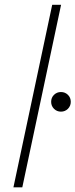

<svg xmlns="http://www.w3.org/2000/svg" viewBox="-20 -802 323 822"><path d="M241.5 -781.5 75.5 0H37.5L203.5 -781.5ZM241 -324Q223.5 -324 211.2 -336.2Q199 -348.5 199 -366Q199 -384 211.2 -396Q223.5 -408 241 -408Q258.5 -408 270.8 -396Q283 -384 283 -366Q283 -348.5 270.8 -336.2Q258.5 -324 241 -324Z"/></svg>

Font: Epilogue ExtraLight
Style: Italic
Weight: 250
Italic angle: -12°
Designer: Tyler Finck
Foundry: Etcetera Type Co
Version: Version 2.112